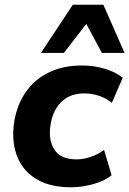

<svg xmlns="http://www.w3.org/2000/svg" viewBox="-20 -781 547 812"><path d="M280 11Q198 11 143 -18.5Q88 -48 61 -101Q34 -154 36 -224Q38 -280 57 -330.5Q76 -381 112 -420Q148 -459 202 -481.5Q256 -504 327 -504Q378 -504 424 -490Q470 -476 499 -452L453 -346Q432 -364 401 -375Q370 -386 337 -386Q299 -386 271.5 -372.5Q244 -359 226.5 -335.5Q209 -312 200.5 -283.5Q192 -255 191 -224Q190 -171 217 -139Q244 -107 305 -107Q332 -107 363.5 -117.5Q395 -128 420 -147L452 -40Q433 -24 404 -12.5Q375 -1 343 5Q311 11 280 11ZM153 -557 288 -761H417L507 -557H411L345 -680L250 -557Z"/></svg>

Font: Nunito Sans 11pt ExtraBold
Style: Italic
Weight: 800
Italic angle: -9°
Version: Version 3.101;gftools[0.9.27]